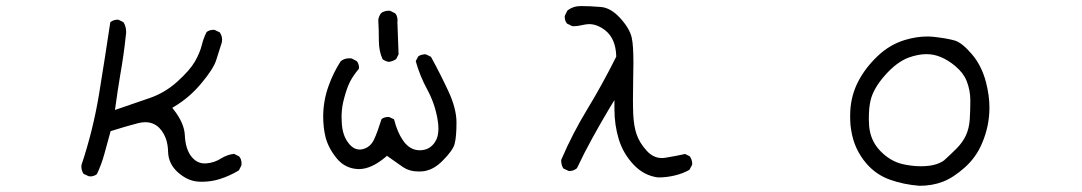

<svg xmlns="http://www.w3.org/2000/svg" viewBox="-20 -575 3540 628"><path d="M639.6 19.5Q670.9 19.5 698.7 10.7Q731 0.5 761.2 -17.6L769.5 -33.7Q770 -37.6 770 -41Q770 -54.2 762.2 -63.5L745.6 -71.8Q723.6 -69.3 704.6 -57.6Q681.6 -42.5 653.8 -40.5Q651.4 -40.5 649.4 -40.5Q622.6 -40.5 604.5 -64.9Q586.4 -89.8 584.5 -133.3Q582.5 -171.9 549.3 -214.8L543.5 -222.2L551.3 -227.1Q600.1 -256.3 638.7 -302.7Q677.2 -348.6 686.8 -377.2Q696.3 -405.8 705.6 -436.5Q706.5 -440.9 706.5 -444.8Q706.5 -458 698.7 -469.2L682.1 -477.1Q680.2 -477.5 678.7 -477.5Q665 -477.5 655.8 -470.2Q645.5 -450.2 640.1 -427.7Q633.8 -402.3 617.7 -374Q601.1 -345.2 560.1 -308.1Q519 -271 468.3 -253.9L356 -215.3Q365.7 -285.6 373 -328.1Q385.3 -398.4 391.1 -455.1V-455.6Q392.6 -463.4 392.6 -470.7Q392.6 -488.3 383.8 -502.4L367.7 -510.3Q366.2 -510.7 363.8 -510.7Q361.3 -510.7 356.9 -509.8Q348.6 -508.3 340.8 -502.4Q323.2 -384.8 304 -267.3Q284.7 -149.9 246.6 -35.6Q246.1 -33.2 246.1 -31.2Q246.1 -17.1 253.4 -6.3L270.5 1.5Q272.9 2 276.9 2Q280.8 2 286.4 0.2Q292 -1.5 296.9 -5.4Q312 -37.1 321.3 -71.3L341.8 -146Q389.2 -161.1 430.7 -171.9Q443.4 -175.3 455.1 -175.3Q481.9 -175.3 500.5 -157.2Q509.3 -147.9 514.4 -138.9Q519.5 -129.9 522.9 -120.6Q529.3 -101.6 529.8 -78.6Q530.8 -39.1 562 -11.2Q594.2 17.1 628.4 19Q634.3 19.5 639.6 19.5Z M1217.3 -510.3Q1219.2 -475.6 1219.2 -441.9Q1219.2 -408.2 1231.4 -381.3Q1240.2 -374.5 1252 -372.6Q1265.1 -374.5 1275.9 -381.8L1283.7 -397.5L1279.8 -502.9Q1280.3 -506.3 1280.3 -508.5Q1280.3 -510.7 1280 -513.4Q1279.8 -516.1 1278.8 -519.5Q1277.3 -526.4 1272.9 -531.2L1256.3 -539.6Q1254.4 -540 1252.4 -540Q1237.3 -540 1226.6 -532.2Q1219.2 -522.5 1217.3 -510.3ZM1347.2 -14.2Q1349.1 -14.2 1352.8 -14.2Q1356.4 -14.2 1362.3 -14.6Q1368.2 -15.1 1375 -16.8Q1381.8 -18.6 1388.2 -21.2Q1394.5 -23.9 1400.9 -27.8Q1414.1 -35.6 1427.7 -49.3Q1462.4 -84 1467.3 -105.5Q1473.1 -128.9 1473.1 -174.3Q1473.1 -219.7 1446.5 -276.9Q1419.9 -334 1389.6 -389.2L1373.5 -397Q1371.6 -397.5 1369.1 -397.5Q1366.7 -397.5 1362.8 -396.5Q1354.5 -395.5 1347.7 -390.1L1339.8 -375Q1353 -327.1 1377.2 -282.7Q1401.4 -238.3 1410.6 -188Q1414.1 -169.4 1414.1 -154.3Q1414.1 -127 1402.8 -110.4Q1385.3 -83.5 1353 -83.5Q1320.8 -83.5 1298.8 -114.7Q1279.3 -142.6 1269 -184.6L1253.9 -191.9Q1252 -192.4 1250 -192.4Q1236.8 -192.4 1228 -185.5Q1214.4 -142.1 1203.6 -119.1Q1191.4 -92.8 1165.5 -86.9Q1161.1 -85.9 1156.7 -85.9Q1135.7 -85.9 1119.6 -107.4Q1101.1 -130.9 1098.1 -169.4Q1097.2 -180.7 1097.2 -191.4Q1097.2 -216.3 1102.1 -239.3Q1109.4 -271 1119.4 -295.9Q1129.4 -320.8 1153.8 -350.1Q1154.3 -351.6 1154.3 -352.5Q1154.3 -366.2 1147 -375L1130.4 -383.8Q1126 -384.3 1122.6 -384.3Q1105.5 -384.3 1094.2 -374.5Q1069.8 -336.4 1054.7 -293.9Q1037.1 -245.1 1037.1 -193.4Q1037.1 -157.7 1044.9 -126Q1054.7 -88.9 1082.5 -55.7Q1109.4 -23.9 1150.9 -22Q1152.3 -22 1154.3 -22Q1194.3 -22 1240.7 -61L1245.6 -65.4Q1275.4 -43.9 1298.3 -28.3Q1319.8 -14.2 1346.7 -14.2Z M1989.7 -217.8Q1989.7 -166.5 2003.9 -119.6Q2018.1 -72.8 2052.7 -36.1Q2086.4 -0.5 2132.3 5.4Q2160.2 5.4 2186.8 -1Q2213.4 -7.3 2234.9 -19.5L2243.7 -35.6Q2244.1 -37.1 2244.1 -39.1Q2244.1 -52.7 2235.8 -64L2220.7 -71.3Q2187 -64 2156.7 -59.1Q2150.9 -58.1 2145 -58.1Q2116.7 -58.1 2095.2 -82Q2071.8 -107.9 2062.5 -134.8Q2053.2 -161.6 2051.3 -199.7Q2050.3 -218.8 2050.3 -251Q2050.3 -283.2 2051 -316.2Q2051.8 -349.1 2051.8 -368.7Q2051.8 -427.2 2046.4 -451.2Q2040 -481.4 2008.3 -516.1Q1977.5 -549.8 1944.8 -552.2Q1908.7 -555.2 1879.9 -555.2Q1854.5 -555.2 1835.9 -540.5L1827.6 -523.9Q1827.1 -522 1827.1 -520.5Q1827.1 -506.8 1834.5 -498L1851.1 -489.7Q1853.5 -489.3 1856.4 -489.3Q1870.1 -489.3 1892.6 -494.6Q1900.4 -496.1 1908.9 -496.1Q1917.5 -496.1 1926.8 -493.2Q1943.8 -488.3 1960.4 -475.1Q1993.7 -448.2 1995.6 -392.1V-389.6Q1949.7 -297.9 1901.1 -218Q1852.5 -138.2 1815.9 -52.7Q1815.4 -50.8 1815.4 -48.1Q1815.4 -45.4 1816.4 -41Q1817.4 -32.2 1822.8 -23.9L1839.4 -16.1Q1840.8 -15.6 1842.3 -15.6Q1856.4 -15.6 1867.2 -24.9Q1890.6 -74.7 1917.7 -123.8Q1944.8 -172.9 1974.1 -222.2L1989.7 -247.6Z M2992.7 -31.2Q2961.9 -31.2 2930.7 -38.6Q2891.1 -48.3 2859.1 -81.5Q2827.1 -114.7 2822.8 -162.6Q2821.8 -176.8 2821.8 -184.1Q2821.8 -205.6 2823.2 -220Q2824.7 -234.4 2827.6 -247.1Q2836.9 -286.1 2875 -329.1Q2913.1 -372.1 2952.1 -386.7Q2983.4 -397.9 3010.3 -397.9Q3034.7 -397.9 3057.6 -388.2Q3082 -377.9 3104.5 -358.9Q3130.9 -336.9 3141.6 -310.5Q3153.8 -279.8 3153.8 -246.6Q3153.8 -213.4 3151.9 -184.3Q3149.9 -155.3 3139.4 -132.3Q3128.9 -109.4 3108.4 -88.9Q3087.9 -68.4 3068.8 -51.3L3068.4 -50.8Q3044.9 -33.7 3006.3 -31.7Q2999.5 -31.2 2992.7 -31.2ZM3191.9 -106Q3216.3 -162.1 3216.3 -223.6Q3216.3 -261.7 3205.1 -305.7Q3190.9 -360.4 3158.7 -397.9Q3127 -435.1 3103 -442.4Q3077.6 -449.7 3033.2 -454.6Q3022.9 -455.6 3012.2 -455.6Q2978 -455.6 2939.9 -444.3Q2890.1 -429.2 2850.6 -391.6Q2810.5 -353.5 2787.1 -308.6Q2764.2 -264.2 2761.2 -213.4Q2760.7 -203.6 2760.7 -195.3Q2760.7 -187 2761 -179.4Q2761.2 -171.9 2762 -164.1Q2762.7 -156.2 2764.2 -148.9Q2773.4 -87.4 2814 -40Q2845.7 -3.4 2890.9 12.7Q2936 28.8 2987.8 32.7Q3028.8 32.7 3063.5 19.5Q3098.1 6.3 3135.7 -27.3Q3172.9 -60.5 3191.9 -106Z"/></svg>

Font: NaikaiFont
Style: Light
Weight: 300
Version: Version 1.89